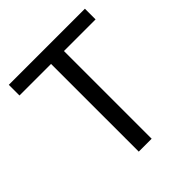

<svg xmlns="http://www.w3.org/2000/svg" viewBox="-192 -846 981 981"><g transform="rotate(-45 298.5 -355.5)"><path d="M573.7 -633.8H345.2V0H252V-633.8H23.9V-710.9H573.7Z"/></g></svg>

Font: APIMedia Roboto
Style: Regular
Weight: 400
Designer: Google
Version: Version 2.137; 2017